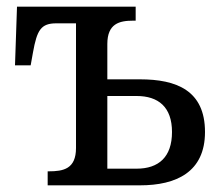

<svg xmlns="http://www.w3.org/2000/svg" viewBox="-20 -556 660 576"><path d="M123 0H400C509 0 595 -40 595 -160C595 -285 509 -318 400 -318H302V-424C302 -485 338 -494 379 -494H387V-536H31L25 -360H72L79 -399C91 -466 103 -486 149 -486H208V-112C208 -49 170 -42 126 -42H123ZM302 -50V-268H390C455 -268 496 -235 496 -160C496 -85 456 -50 390 -50Z"/></svg>

Font: Noto Serif
Style: Regular
Weight: 400
Designer: Monotype Design Team
Foundry: Monotype Imaging Inc.
Version: Version 2.015